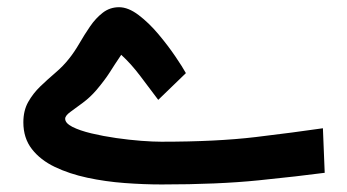

<svg xmlns="http://www.w3.org/2000/svg" viewBox="-20 -502 943 522"><path d="M418.5 -116.7Q569.3 -116.7 675.3 -129.4Q781.2 -142.1 857.9 -153.3L862.8 -32.2Q793 -22.9 682.9 -11.7Q572.8 -0.5 419.4 -0.5Q371.1 -0.5 318.8 -4.4Q266.6 -8.3 217.5 -18.8Q168.5 -29.3 129.2 -48.1Q89.8 -66.9 66.7 -96.7Q43.5 -126.5 43.5 -169.4Q43.5 -201.2 56.6 -224.6Q69.8 -248 89.6 -267.1Q109.4 -286.1 130.6 -304.2Q151.9 -322.3 168 -342.8Q182.1 -360.4 195.8 -384Q209.5 -407.7 224.9 -430.2Q240.2 -452.6 259.5 -467.5Q278.8 -482.4 303.7 -482.4Q328.6 -482.4 356.7 -461.2Q384.8 -439.9 410.6 -409.2Q436.5 -378.4 456.5 -348.9Q476.6 -319.3 485.4 -303.2L410.2 -230.5Q387.7 -260.3 362.1 -294.4Q336.4 -328.6 309.6 -353Q290.5 -324.7 278.1 -304.9Q265.6 -285.2 242.7 -257.8Q225.1 -237.3 205.3 -222.7Q185.5 -208 171.4 -197.8Q157.2 -187.5 157.2 -179.2Q157.2 -167 177 -157Q196.8 -147 228.5 -139.4Q260.3 -131.8 295.9 -126.7Q331.5 -121.6 364.3 -119.1Q397 -116.7 418.5 -116.7Z"/></svg>

Font: Vazirmatn FD NL SemiBold
Style: Regular
Weight: 600
Designer: Saber Rastikerdar
Foundry: Saber Rastikerdar
Version: Version 33.003